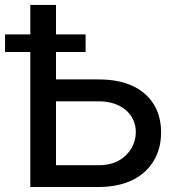

<svg xmlns="http://www.w3.org/2000/svg" viewBox="-38 -747 716 767"><path d="M155.9 -342.3H355.8C451.3 -342.3 504.6 -286.6 504.6 -219.8C504.6 -174 481.2 -131 437.1 -105.8C414.8 -93.4 387.8 -87 355.8 -87H185.7V-727.3H83.1V0H355.8C462.4 0 537.6 -39.4 576.3 -105.1C595.9 -137.8 605.5 -175.4 605.5 -218.4C605.5 -304 565.7 -369.3 491.5 -403.8C454.2 -421.2 409.1 -429.7 355.8 -429.7H155.9ZM304 -539.4V-609.7H-17.8V-539.4Z"/></svg>

Font: Inter 465
Style: Regular
Weight: 400
Designer: Rasmus Andersson
Foundry: rsms
Version: Version 3.019;Glyphs 3.1.2 (3151)